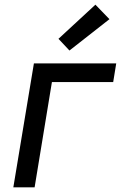

<svg xmlns="http://www.w3.org/2000/svg" viewBox="-20 -801 540 821"><path d="M37 0 125 -530H477L464 -450H202L128 0ZM277 -585 230 -635 388 -781 448 -719Z"/></svg>

Font: Iosevka Curly Medium Oblique
Style: Regular
Weight: 500
Italic angle: -9°
Monospace: yes
Designer: Belleve Invis
Foundry: Belleve Invis
Version: Version 11.1.0; ttfautohint (v1.8.3)